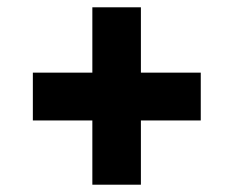

<svg xmlns="http://www.w3.org/2000/svg" viewBox="-20 -617 640 526"><path d="M233 -111V-287H70V-418H233V-597H366V-418H530V-287H366V-111Z"/></svg>

Font: Noto Sans Mono Black
Style: Regular
Weight: 900
Designer: Monotype Design Team
Foundry: Monotype Imaging Inc.
Version: Version 2.014